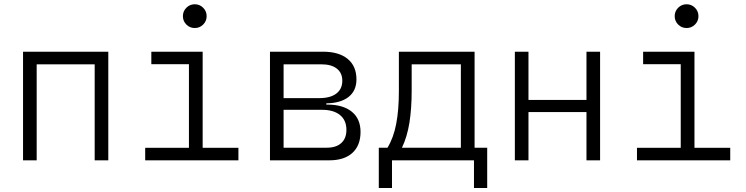

<svg xmlns="http://www.w3.org/2000/svg" viewBox="-20 -764 3556 915"><path d="M431.2 0V-457.5H154.8V0H89.8V-517.6H496.1V0Z M671.9 0V-59.6H880.4V-458H701.2V-517.6H945.8V-59.6H1116.2V0ZM908.2 -630.4Q884.8 -630.4 868.2 -647Q851.6 -663.6 851.6 -687Q851.6 -710.4 868.2 -727.1Q884.8 -743.7 908.2 -743.7Q931.6 -743.7 948.2 -727.1Q964.8 -710.4 964.8 -687Q964.8 -663.6 948.2 -647Q931.6 -630.4 908.2 -630.4Z M1266.6 0V-517.6H1519.5Q1595.2 -517.6 1637 -483.2Q1678.7 -448.7 1678.7 -385.7Q1678.7 -331.5 1641.1 -302Q1603.5 -272.5 1535.2 -271.5V-265.6H1539.1Q1614.7 -265.6 1656.5 -231.7Q1698.2 -197.8 1698.2 -135.3Q1698.2 -70.8 1659.4 -35.4Q1620.6 0 1549.8 0ZM1331.5 -60.1H1537.6Q1582 -60.1 1606.4 -82.3Q1630.9 -104.5 1630.9 -145Q1630.9 -190.9 1600.3 -215.8Q1569.8 -240.7 1514.6 -240.7H1331.5ZM1331.5 -296.4H1502Q1554.2 -296.4 1582.8 -318.1Q1611.3 -339.8 1611.3 -379.4Q1611.3 -416.5 1585.2 -437Q1559.1 -457.5 1511.2 -457.5H1331.5Z M1785.2 131.8V-60.1H1826.7Q1855.5 -107.4 1868.2 -173.8Q1880.9 -240.2 1880.9 -329.1V-517.6H2241.7V-60.1H2301.8V131.8H2238.8V0H1848.1V131.8ZM2176.3 -60.1V-457.5H1941.9V-332.5Q1941.9 -247.1 1931.2 -179.4Q1920.4 -111.8 1895.5 -60.1Z M2774.9 0V-230H2498.5V0H2433.6V-517.6H2498.5V-287.6H2774.9V-517.6H2839.8V0Z M3015.6 0V-59.6H3224.1V-458H3044.9V-517.6H3289.6V-59.6H3460V0ZM3252 -630.4Q3228.5 -630.4 3211.9 -647Q3195.3 -663.6 3195.3 -687Q3195.3 -710.4 3211.9 -727.1Q3228.5 -743.7 3252 -743.7Q3275.4 -743.7 3292 -727.1Q3308.6 -710.4 3308.6 -687Q3308.6 -663.6 3292 -647Q3275.4 -630.4 3252 -630.4Z"/></svg>

Font: Cascadia Mono PL Light
Style: Regular
Weight: 300
Monospace: yes
Designer: Aaron Bell
Foundry: Saja Typeworks
Version: Version 2404.023; ttfautohint (v1.8.4)